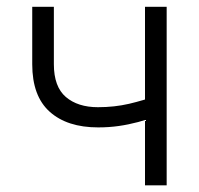

<svg xmlns="http://www.w3.org/2000/svg" viewBox="-20 -556 597 576"><path d="M274.4 -173.8Q181.6 -173.8 129.2 -220.7Q76.7 -267.6 76.7 -363.3V-535.6H141.6V-363.3Q141.6 -295.9 177.5 -265.1Q213.4 -234.4 273.9 -234.4Q323.2 -234.4 367.2 -244.6Q411.1 -254.9 456.1 -271V-209.5Q423.8 -197.8 394.5 -189.9Q365.2 -182.1 336.2 -178Q307.1 -173.8 274.4 -173.8ZM415 0V-535.6H480V0Z"/></svg>

Font: Inter 20pt Light
Style: Regular
Weight: 300
Version: Version 4.001;git-66647c0bb